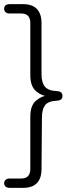

<svg xmlns="http://www.w3.org/2000/svg" viewBox="-20 -725 368 925"><path d="M27 180Q14 180 7 174Q0 168 0 158Q0 148 7 141.5Q14 135 27 135H82Q126 135 126 89V-163Q126 -218 155 -241.5Q184 -265 214 -265V-261Q184 -261 155 -284.5Q126 -308 126 -363V-614Q126 -660 82 -660H27Q14 -660 7 -666Q0 -672 0 -683Q0 -694 7 -699.5Q14 -705 27 -705H92Q136 -705 158 -681.5Q180 -658 180 -615V-368Q180 -328 196 -308Q212 -288 254 -286Q281 -285 281 -263Q281 -241 254 -240Q212 -238 197 -218Q182 -198 182 -158L180 90Q180 134 158 157Q136 180 92 180Z"/></svg>

Font: Nunito VF Beta Light
Style: Regular
Weight: 300
Designer: Vernon Adams
Foundry: newtypography
Version: Version 3.001